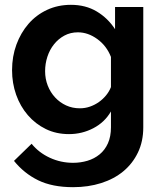

<svg xmlns="http://www.w3.org/2000/svg" viewBox="-20 -553 674 796"><path d="M266 3Q213 3 170 -18Q127 -39 95.5 -75.5Q64 -112 47 -160Q30 -208 30 -262Q30 -319 48 -368Q66 -417 98 -454Q130 -491 175 -512Q220 -533 274 -533Q335 -533 381 -505.5Q427 -478 457 -432V-524H574V-25Q574 33 552 79Q530 125 491.5 157Q453 189 399.5 206Q346 223 283 223Q197 223 138.5 194.5Q80 166 38 114L111 43Q141 80 186.5 101Q232 122 283 122Q314 122 342.5 113.5Q371 105 393 87Q415 69 427.5 41Q440 13 440 -25V-91Q414 -46 367 -21.5Q320 3 266 3ZM311 -104Q333 -104 353 -111Q373 -118 390 -130Q407 -142 420 -158Q433 -174 440 -192V-317Q422 -363 383.5 -391Q345 -419 303 -419Q272 -419 247 -405.5Q222 -392 204 -369.5Q186 -347 176.5 -318Q167 -289 167 -258Q167 -226 178 -198Q189 -170 208.5 -149Q228 -128 254 -116Q280 -104 311 -104Z"/></svg>

Font: PTCRaleway
Style: Bold
Weight: 700
Designer: Matt McInerney, Pablo Impallari, Rodrigo Fuenzalida
Foundry: Matt McInerney, Pablo Impallari, Rodrigo Fuenzalida
Version: Version 3.000g; ttfautohint (v1.5) -l 8 -r 28 -G 28 -x 14 -D